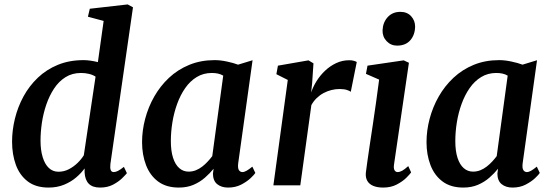

<svg xmlns="http://www.w3.org/2000/svg" viewBox="-20 -837 2488 867"><path d="M478.5 -96.5Q476.5 -78.5 480 -69.2Q483.5 -60 493.5 -60Q502 -60 512.5 -65.2Q523 -70.5 539.5 -83.5L553 -55Q547.5 -48 531.5 -32.2Q515.5 -16.5 490.5 -3.2Q465.5 10 432 10Q398 10 381 -7.2Q364 -24.5 362 -58V-76.5Q347.5 -56 324.2 -36Q301 -16 269.5 -3Q238 10 199 10Q141.5 10 105 -18Q68.5 -46 51.5 -93Q34.5 -140 34.5 -197Q34.5 -249 47.5 -301.8Q60.5 -354.5 86.2 -401.8Q112 -449 150.8 -486Q189.5 -523 241.2 -544.2Q293 -565.5 357.5 -565.5Q372.5 -565.5 389.5 -563Q406.5 -560.5 422 -556.5L448 -742.5L377 -761.5L385.5 -797.5L556.5 -817L580.5 -804ZM411.5 -491Q398.5 -499.5 381.2 -503.5Q364 -507.5 346 -507.5Q306 -507.5 275.8 -488.5Q245.5 -469.5 224.2 -437.2Q203 -405 189.2 -365Q175.5 -325 169.2 -282.8Q163 -240.5 163 -201.5Q163 -159 172.8 -127.2Q182.5 -95.5 200.5 -78.5Q218.5 -61.5 244 -61.5Q269 -61.5 290.8 -72.8Q312.5 -84 330.2 -101.2Q348 -118.5 358.5 -136Z M1055.5 -99Q1053 -77 1059 -68.5Q1065 -60 1074.5 -60Q1083 -60 1093.2 -65.8Q1103.5 -71.5 1119.5 -84.5L1133 -56Q1128 -48 1111.2 -32.2Q1094.5 -16.5 1068.8 -3.2Q1043 10 1010 10Q980 10 961 -5.2Q942 -20.5 941.5 -52.5L944.5 -75Q928 -54.5 905.5 -34.8Q883 -15 853.8 -2.5Q824.5 10 787.5 10Q731 10 694.2 -17.2Q657.5 -44.5 639.5 -91.2Q621.5 -138 621.5 -195Q621.5 -247.5 635.5 -300.5Q649.5 -353.5 676.5 -401Q703.5 -448.5 743.2 -485.8Q783 -523 834.8 -544.2Q886.5 -565.5 949.5 -565.5Q975 -565.5 1004.5 -559.2Q1034 -553 1055 -545L1120.5 -565ZM988 -495.5Q977 -502 964 -504.8Q951 -507.5 936.5 -507.5Q898.5 -507.5 868.5 -489.2Q838.5 -471 816.5 -439.5Q794.5 -408 780 -368Q765.5 -328 758.5 -284.8Q751.5 -241.5 751.5 -200Q751.5 -155 761.5 -124.2Q771.5 -93.5 789.5 -77.8Q807.5 -62 831.5 -62Q849 -62 864.5 -68.2Q880 -74.5 893.5 -85Q907 -95.5 918.2 -107.8Q929.5 -120 938.5 -132Z M1214.5 0 1279.5 -476 1228 -502 1235 -540.5 1373 -564.5 1395.5 -551 1389.5 -461 1385 -419.5Q1393.5 -445 1409.5 -470.8Q1425.5 -496.5 1448 -517.8Q1470.5 -539 1498 -552Q1525.5 -565 1557.5 -565Q1568.5 -565 1577.5 -562.5Q1586.5 -560 1591 -557L1564 -422.5Q1559.5 -426.5 1546.5 -430.8Q1533.5 -435 1513 -435Q1495 -435 1476.8 -430.5Q1458.5 -426 1441.5 -417Q1424.5 -408 1410.2 -394.2Q1396 -380.5 1386 -362.5L1336 0Z M1710 10Q1683.5 10 1665.2 2.2Q1647 -5.5 1638.5 -20.5Q1630 -35.5 1632 -57Q1634.5 -77.5 1639.2 -110.5Q1644 -143.5 1650.2 -185.8Q1656.5 -228 1663.8 -276Q1671 -324 1678.2 -375.2Q1685.5 -426.5 1692 -477.5L1632.5 -503.5L1639.5 -540.5L1803 -564.5L1826.5 -553.5L1759.5 -96Q1756.5 -78 1761.2 -69Q1766 -60 1775.5 -60Q1785 -60 1796 -66Q1807 -72 1823.5 -87L1836.5 -58.5Q1831 -50.5 1814.8 -34.2Q1798.5 -18 1772 -4Q1745.5 10 1710 10ZM1773 -631Q1745 -631 1725.8 -651.2Q1706.5 -671.5 1707.5 -700.5Q1709 -736 1730.8 -759.8Q1752.5 -783.5 1788 -783.5Q1818.5 -783.5 1836.5 -763.8Q1854.5 -744 1854.5 -717Q1854 -680 1833 -655.5Q1812 -631 1773 -631Z M2340 -99Q2337.5 -77 2343.5 -68.5Q2349.5 -60 2359 -60Q2367.5 -60 2377.8 -65.8Q2388 -71.5 2404 -84.5L2417.5 -56Q2412.5 -48 2395.8 -32.2Q2379 -16.5 2353.2 -3.2Q2327.5 10 2294.5 10Q2264.5 10 2245.5 -5.2Q2226.5 -20.5 2226 -52.5L2229 -75Q2212.5 -54.5 2190 -34.8Q2167.5 -15 2138.2 -2.5Q2109 10 2072 10Q2015.5 10 1978.8 -17.2Q1942 -44.5 1924 -91.2Q1906 -138 1906 -195Q1906 -247.5 1920 -300.5Q1934 -353.5 1961 -401Q1988 -448.5 2027.8 -485.8Q2067.5 -523 2119.2 -544.2Q2171 -565.5 2234 -565.5Q2259.5 -565.5 2289 -559.2Q2318.5 -553 2339.5 -545L2405 -565ZM2272.5 -495.5Q2261.5 -502 2248.5 -504.8Q2235.5 -507.5 2221 -507.5Q2183 -507.5 2153 -489.2Q2123 -471 2101 -439.5Q2079 -408 2064.5 -368Q2050 -328 2043 -284.8Q2036 -241.5 2036 -200Q2036 -155 2046 -124.2Q2056 -93.5 2074 -77.8Q2092 -62 2116 -62Q2133.5 -62 2149 -68.2Q2164.5 -74.5 2178 -85Q2191.5 -95.5 2202.8 -107.8Q2214 -120 2223 -132Z"/></svg>

Font: Merriweather 24pt SemiBold
Style: Italic
Weight: 600
Italic angle: -7.8°
Version: Version 2.101